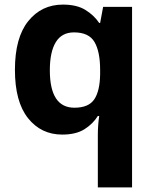

<svg xmlns="http://www.w3.org/2000/svg" viewBox="-20 -576 673 836"><path d="M406 240V11Q406 -31 412 -71H406Q385 -37 348 -13.5Q311 10 251 10Q159 10 102 -61.5Q45 -133 45 -272Q45 -412 103 -484Q161 -556 254 -556Q314 -556 351.5 -533Q389 -510 412 -476H416L429 -546H555V240ZM304 -107Q366 -107 390.5 -143.5Q415 -180 416 -253V-271Q416 -351 391.5 -393Q367 -435 302 -435Q249 -435 223 -392.5Q197 -350 197 -270Q197 -107 304 -107Z"/></svg>

Font: Noto IKEA Latin
Style: Bold
Weight: 700
Designer: Monotype Design Team
Foundry: Monotype Imaging Inc.
Version: Version 1.0